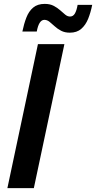

<svg xmlns="http://www.w3.org/2000/svg" viewBox="-20 -967 494 987"><path d="M339 -799Q313 -799 294 -809Q275 -819 261 -832Q247 -845 234.5 -855Q222 -865 208 -865Q180 -865 169 -805H95Q103 -844 115.5 -876.5Q128 -909 150.5 -928Q173 -947 210 -947Q237 -947 256 -937Q275 -927 289 -914.5Q303 -902 315 -892Q327 -882 340 -882Q356 -882 365 -897.5Q374 -913 379 -942H454Q446 -902 433 -870Q420 -838 397.5 -818.5Q375 -799 339 -799ZM18 0 175 -740H311L154 0Z"/></svg>

Font: Be Vietnam Pro SemiBold
Style: Italic
Weight: 600
Italic angle: -12°
Designer: Lam Bao, Tony Le, Vietanh Nguyen
Foundry: Yellow Type Foundry
Version: Version 1.002; ttfautohint (v1.8.3)